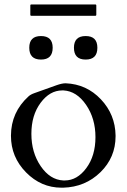

<svg xmlns="http://www.w3.org/2000/svg" viewBox="-20 -849 581 881"><path d="M124 -828.6H417Q421.9 -828.6 421.9 -823.7V-781.7Q421.9 -776.4 417 -776.4H124Q119.1 -776.4 119.1 -781.7V-823.7Q119.1 -828.6 124 -828.6ZM510.3 -224.1Q510.3 -126.5 440.7 -58.6Q371.1 9.3 270 12.2H262.2Q168.5 12.2 99.4 -58.1Q30.3 -128.4 30.3 -225.6V-227.1Q30.8 -334 110.8 -406.7Q120.1 -415.5 138.4 -421.9Q156.7 -428.2 185.5 -438.7Q214.4 -449.2 239.5 -458Q264.6 -466.8 280.3 -466.8H281.7Q377 -462.9 442.9 -393.3Q508.8 -323.7 510.3 -227.1ZM265.6 -434.1Q208.5 -434.1 166.3 -377.2Q124 -320.3 124 -234.9Q124 -149.4 166.7 -86.7Q209.5 -23.9 270.5 -21H277.3Q334 -21 376 -77.6Q418 -134.3 418 -219.7Q418 -305.2 375 -367.9Q332 -430.7 271.5 -434.1ZM426.8 -629.9Q426.8 -575.7 373 -575.7Q319.3 -575.7 319.3 -629.9Q319.3 -683.6 373 -683.6Q426.8 -683.6 426.8 -629.9ZM221.7 -629.9Q221.7 -575.7 168 -575.7Q114.3 -575.7 114.3 -629.9Q114.3 -683.6 168 -683.6Q221.7 -683.6 221.7 -629.9Z"/></svg>

Font: Caudex
Style: Regular
Weight: 400
Version: Version 1.04